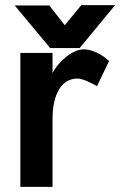

<svg xmlns="http://www.w3.org/2000/svg" viewBox="-20 -731 470 751"><path d="M430.2 -710.9H297.9L233.4 -632.3L172.9 -709.5H37.6L176.3 -543H291.5ZM359.4 -394 406.7 -492.2C379.9 -517.6 340.8 -538.1 307.1 -538.1C268.1 -538.1 213.4 -497.6 185.5 -445.3V-523.9H59.6V0H185.5V-270C185.5 -336.9 207.5 -423.8 283.2 -423.8C306.2 -423.8 348.1 -400.4 359.4 -394Z"/></svg>

Font: Tuffy
Style: Bold
Weight: 700
Designer: Thatcher Ulrich, Karoly Barta, Michael Everson
Version: Version 001.270